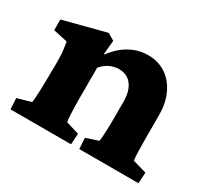

<svg xmlns="http://www.w3.org/2000/svg" viewBox="-98 -585 784 730"><g transform="rotate(30 294.0 -220.0)"><path d="M14.6 0 11.7 -47.9 72.3 -65.4Q73.2 -69.3 74.2 -84.5Q75.2 -99.6 76.2 -120.6Q77.1 -141.6 77.1 -161.1L78.1 -234.4Q78.1 -263.7 76.7 -283.2Q75.2 -302.7 70.3 -330.1L7.8 -343.8V-390.6L192.4 -438.5L222.7 -420.9L216.8 -360.4L219.7 -359.4Q249 -399.4 286.6 -419.9Q324.2 -440.4 365.2 -440.4Q409.2 -440.4 442.4 -418.9Q475.6 -397.5 495.1 -357.4Q514.6 -317.4 514.6 -261.7V-163.1Q514.6 -130.9 515.6 -102.1Q516.6 -73.2 518.6 -65.4L579.1 -47.9L576.2 0H316.4L313.5 -47.9L367.2 -65.4Q369.1 -76.2 370.1 -93.8Q371.1 -111.3 371.6 -130.9Q372.1 -150.4 372.1 -164.1V-238.3Q372.1 -274.4 361.8 -296.4Q351.6 -318.4 335 -328.6Q318.4 -338.9 295.9 -338.9Q274.4 -338.9 255.4 -329.6Q236.3 -320.3 220.7 -301.8V-159.2Q220.7 -130.9 222.2 -102.1Q223.6 -73.2 225.6 -65.4L283.2 -47.9L280.3 0Z"/></g></svg>

Font: Crimson Pro ExtraBold
Style: Regular
Weight: 800
Designer: Jacques Le Bailly
Foundry: Baron von Fonthausen
Version: Version 1.003